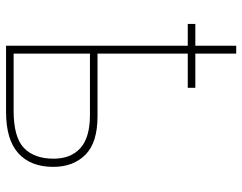

<svg xmlns="http://www.w3.org/2000/svg" viewBox="-103 -697 800 634"><g transform="rotate(90 297.0 -380.0)"><path d="M157 -760V-625H270V-600H157V-302H364Q451 -302 491 -262Q531 -222 531 -156Q531 -81 486 -40.5Q441 0 350 0H131V-600H59V-625H131V-760ZM360 -277H157V-25H346Q433 -25 468.5 -59Q504 -93 504 -157Q504 -214 469 -245.5Q434 -277 360 -277Z"/></g></svg>

Font: Noto Sans Thin
Style: Regular
Weight: 100
Designer: Monotype Design Team
Foundry: Monotype Imaging Inc.
Version: Version 2.007